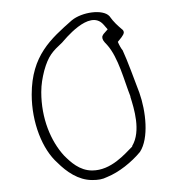

<svg xmlns="http://www.w3.org/2000/svg" viewBox="-20 -688 306 321"><path d="M33 -530C33 -483 51 -438 76 -416C91 -401 111 -387 134 -387C144 -387 151 -388 159 -392C179 -400 200 -417 214 -434C229 -457 224 -502 213 -533C205 -554 193 -587 185 -604C183 -606 179 -613 177 -618C180 -622 187 -629 187 -634C187 -635 186 -638 184 -639C177 -645 170 -651 163 -661C152 -673 117 -668 100 -654C65 -623 33 -595 33 -530ZM49 -534C49 -547 51 -558 54 -570C61 -595 68 -602 84 -617C87 -620 129 -674 153 -647L160 -639L153 -631C152 -629 151 -628 151 -626C151 -622 153 -619 159 -613C178 -592 188 -552 198 -527V-526C204 -507 216 -469 201 -444V-443C189 -431 166 -403 134 -403C113 -403 98 -417 87 -428C65 -452 49 -490 49 -534Z"/></svg>

Font: Stray Cat
Style: ExLtCn
Weight: 200
Version: Version 1.0